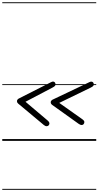

<svg xmlns="http://www.w3.org/2000/svg" viewBox="-25 -1246 871 1698"><path d="M714.5 -148Q707 -140 696.2 -140.2Q685.5 -140.5 670.5 -151L434 -320Q428 -325.5 425.8 -330.2Q423.5 -335 423.5 -341Q423.5 -348.5 427.8 -354.2Q432 -360 438.5 -364L765.5 -519.5Q777 -525 784.8 -524Q792.5 -523 797.2 -518.2Q802 -513.5 803.5 -507Q806 -496 801.2 -488.2Q796.5 -480.5 777 -471L499 -336L704.5 -190.5Q719 -180.5 720.8 -169.2Q722.5 -158 714.5 -148ZM406 -138Q398.5 -130 387.2 -129.8Q376 -129.5 362 -141L135.5 -330Q129.5 -335.5 127.2 -340.2Q125 -345 125 -351Q125 -358.5 129.2 -364.2Q133.5 -370 140 -374L427 -519.5Q438.5 -525.5 446.2 -524.5Q454 -523.5 458.8 -518.5Q463.5 -513.5 465 -507Q467.5 -496 462.8 -488.5Q458 -481 438.5 -471L200.5 -346L396 -180.5Q409.5 -169.5 411.8 -158.8Q414 -148 406 -138ZM714.5 -148Q707 -140 696.2 -140.2Q685.5 -140.5 670.5 -151L434 -320Q428 -325.5 425.8 -330.2Q423.5 -335 423.5 -341Q423.5 -348.5 427.8 -354.2Q432 -360 438.5 -364L765.5 -519.5Q777 -525 784.8 -524Q792.5 -523 797.2 -518.2Q802 -513.5 803.5 -507Q806 -496 801.2 -488.2Q796.5 -480.5 777 -471L499 -336L704.5 -190.5Q719 -180.5 720.8 -169.2Q722.5 -158 714.5 -148ZM406 -138Q398.5 -130 387.2 -129.8Q376 -129.5 362 -141L135.5 -330Q129.5 -335.5 127.2 -340.2Q125 -345 125 -351Q125 -358.5 129.2 -364.2Q133.5 -370 140 -374L427 -519.5Q438.5 -525.5 446.2 -524.5Q454 -523.5 458.8 -518.5Q463.5 -513.5 465 -507Q467.5 -496 462.8 -488.5Q458 -481 438.5 -471L200.5 -346L396 -180.5Q409.5 -169.5 411.8 -158.8Q414 -148 406 -138ZM-5 424.5H826V432.5H-5ZM-5 -16H826V0H-5ZM-5 -501.5H826V-493.5H-5ZM-5 -1226H826V-1218H-5Z"/></svg>

Font: Edu AU VIC WA NT Guides
Style: Regular
Weight: 400
Designer: Tina and Corey Anderson, Eben Sorkin, Mirko Velimirovic
Foundry: Google for Education
Version: Version 1.001